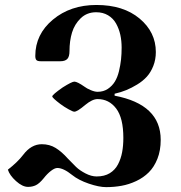

<svg xmlns="http://www.w3.org/2000/svg" viewBox="-20 -729 728 773"><path d="M11.7 -45.9Q50.8 -76.2 73.2 -105.5Q105.5 -148.4 148.4 -148.4Q179.7 -148.4 204.1 -133.3Q228.5 -118.2 252.9 -90.8Q272.5 -70.3 286.6 -56.6Q300.8 -43 324.2 -30.8Q347.7 -18.6 369.1 -18.6Q400.4 -18.6 421.9 -31.7Q443.4 -44.9 455.1 -67.4Q466.8 -89.8 471.7 -116.2Q476.6 -142.6 476.6 -173.8Q476.6 -253.9 447.8 -292Q418.9 -330.1 373 -330.1Q351.6 -330.1 323.2 -306.6Q291 -279.3 279.3 -279.3Q273.4 -279.3 255.9 -289.1Q238.3 -298.8 222.7 -310.5Q190.4 -335 190.4 -340.8Q190.4 -347.7 232.4 -377Q269.5 -400.4 279.3 -400.4Q291 -400.4 320.3 -379.9Q329.1 -373 345.2 -366.2Q361.3 -359.4 373 -359.4Q396.5 -359.4 414.1 -371.1Q431.6 -382.8 442.4 -400.4Q453.1 -418 459 -442.4Q464.8 -466.8 467.3 -489.3Q469.7 -511.7 469.7 -537.1Q469.7 -564.5 464.4 -588.9Q459 -613.3 447.3 -634.3Q435.5 -655.3 415 -667.5Q394.5 -679.7 367.2 -679.7Q330.1 -679.7 305.2 -655.8Q280.3 -631.8 270 -598.1Q259.8 -564.5 259.8 -523.4Q259.8 -501 251 -491.7Q242.2 -482.4 222.7 -482.4H144.5Q130.9 -482.4 126.5 -487.3Q122.1 -492.2 122.1 -503.9Q122.1 -590.8 192.9 -649.9Q263.7 -709 368.2 -709Q476.6 -709 542 -654.3Q607.4 -599.6 607.4 -519.5Q607.4 -489.3 597.2 -463.4Q586.9 -437.5 570.8 -419.9Q554.7 -402.3 532.2 -388.7Q509.8 -375 488.3 -366.2Q466.8 -357.4 441.4 -351.6V-343.8Q627 -308.6 627 -166Q627 -123 613.8 -89.8Q600.6 -56.6 579.1 -35.2Q557.6 -13.7 528.3 0Q499 13.7 469.2 19Q439.5 24.4 407.2 24.4Q378.9 24.4 337.4 10.3Q295.9 -3.9 270.5 -24.4Q235.4 -52.7 210.9 -52.7Q200.2 -52.7 185.1 -41Q169.9 -29.3 156.2 -11.7Q138.7 9.8 124.5 16.6Q110.4 23.4 92.8 23.4Q70.3 23.4 44.4 0Q18.6 -23.4 11.7 -45.9Z"/></svg>

Font: Monomakh Unicode TT
Style: Medium
Weight: 500
Designer: Alexey Kryukov, Aleksandr Andreev
Version: Version 1.1